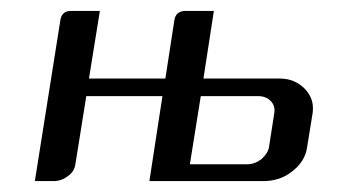

<svg xmlns="http://www.w3.org/2000/svg" viewBox="-20 -332 617 352"><path d="M43.9 0 90.8 -295.9Q93.8 -312 109.9 -312H163.1L143.1 -188H283.2L299.8 -295.9Q302.7 -312 320.8 -312H372.1L353 -188H493.2Q520.5 -188 539.1 -168.9Q553.7 -153.3 553.7 -133.8Q553.7 -127.9 553.2 -125L543 -62Q539.6 -36.6 516.1 -18.1Q493.7 0 462.9 0H253.9L277.8 -155.8H138.2L118.2 -30.8Q116.2 -17.1 104 -8.8Q92.3 0 78.1 0ZM328.1 -30.8H433.1Q446.8 -30.8 459 -40Q471.2 -50.8 473.1 -62L482.9 -125Q484.9 -138.2 476.1 -147Q467.3 -155.8 453.1 -155.8H348.1Z"/></svg>

Font: Hhenum
Style: Italic
Weight: 400
Designer: T. Christopher White
Version: Version 1.0